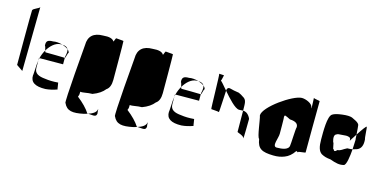

<svg xmlns="http://www.w3.org/2000/svg" viewBox="-63 -905 2587 1289"><g transform="rotate(15 1230.0 -260.5)"><path d="M38 -157 82 -127 88 -573C88 -563 42 -551 40 -537C38 -523 38 -162 38 -157Z M159 -117C157 -70 191 -48 263 -50C289 -52 315 -58 343 -68C341 -70 337 -109 335 -114C300 -111 270 -112 244 -116C199 -120 168 -132 168 -172V-225C167 -218 166 -212 166 -206C164 -208 161 -114 159 -117ZM335 -286C341 -286 345 -324 351 -324C351 -332 346 -340 337 -347C342 -336 341 -319 335 -294ZM171 -240 335 -241V-286C331 -287 207 -288 201 -288C199 -288 197 -293 195 -299C184 -280 176 -260 171 -240ZM297 -367C313 -362 327 -355 337 -347C331 -360 318 -366 297 -367ZM185 -330C189 -329 192 -311 195 -299C217 -336 249 -366 285 -367H297C274 -374 248 -376 231 -372C199 -372 181 -366 185 -330ZM168 -225 171 -240H168Z M418 6C440 55 480 60 556 44C565 42 574 39 583 36H578C558 5 528 -26 488 -57C492 -72 494 -62 494 -93C514 -90 542 -100 577 -100C615 -114 642 -133 659 -155C678 -167 688 -192 688 -227C688 -228 688 -495 686 -497C684 -499 640 -501 636 -502C631 -504 626 -480 622 -476C612 -494 587 -501 545 -497C480 -497 444 -466 444 -404C444 -404 408 10 418 6ZM583 36C620 37 644 48 644 12C642 28 642 -18 640 -11C637 14 610 27 583 36Z M762 6C784 55 824 60 900 44C909 42 918 39 927 36H922C902 5 872 -26 832 -57C836 -72 838 -62 838 -93C858 -90 886 -100 921 -100C959 -114 986 -133 1003 -155C1022 -167 1032 -192 1032 -227C1032 -228 1032 -495 1030 -497C1028 -499 984 -501 980 -502C975 -504 970 -480 966 -476C956 -494 931 -501 889 -497C824 -497 788 -466 788 -404C788 -404 752 10 762 6ZM927 36C964 37 988 48 988 12C986 28 986 -18 984 -11C981 14 954 27 927 36Z M1104 -117C1102 -70 1136 -48 1208 -50C1234 -52 1260 -58 1288 -68C1286 -70 1282 -109 1280 -114C1245 -111 1215 -112 1189 -116C1144 -120 1113 -132 1113 -172V-225C1112 -218 1111 -212 1111 -206C1109 -208 1106 -114 1104 -117ZM1280 -286C1286 -286 1290 -324 1296 -324C1296 -332 1291 -340 1282 -347C1287 -336 1286 -319 1280 -294ZM1116 -240 1280 -241V-286C1276 -287 1152 -288 1146 -288C1144 -288 1142 -293 1140 -299C1129 -280 1121 -260 1116 -240ZM1242 -367C1258 -362 1272 -355 1282 -347C1276 -360 1263 -366 1242 -367ZM1130 -330C1134 -329 1137 -311 1140 -299C1162 -336 1194 -366 1230 -367H1242C1219 -374 1193 -376 1176 -372C1144 -372 1126 -366 1130 -330ZM1113 -225 1116 -240H1113Z M1364 -451C1368 -451 1371 -208 1374 -208C1376 -207 1424 -205 1428 -202C1431 -199 1435 -316 1438 -353C1412 -383 1392 -408 1387 -409C1392 -417 1396 -447 1398 -448C1401 -450 1364 -451 1364 -451ZM1438 -353C1477 -308 1527 -252 1555 -252C1565 -252 1575 -253 1583 -253C1582 -303 1586 -329 1556 -344C1547 -351 1537 -356 1524 -362C1496 -366 1477 -370 1464 -374C1451 -378 1443 -374 1440 -364C1439 -365 1439 -360 1438 -353ZM1583 -253C1584 -199 1584 -110 1584 -106C1584 -102 1630 -92 1632 -75C1635 -58 1636 -210 1636 -210C1636 -210 1620 -254 1583 -253Z M1859 -280C1859 -292 1861 -296 1867 -294C1873 -292 1885 -287 1902 -278C1943 -276 1962 -262 1959 -236C1955 -233 1951 -112 1949 -112C1949 -78 1903 -72 1865 -72C1828 -72 1862 -137 1861 -168C1861 -168 1861 -282 1859 -280ZM1700 -252C1709 -228 1721 -105 1736 -98C1746 -31 1777 -17 1855 -15C1885 -14 1911 -19 1933 -28C1957 -37 1979 -55 1997 -82C2004 -89 2010 -70 2013 -82C2015 -84 2059 -88 2061 -90C2061 -92 2062 -446 2063 -448C2063 -450 2024 -454 2020 -459C2021 -451 2022 -407 2022 -407C2022 -394 2022 -412 2023 -385C2023 -388 2021 -391 2019 -394C2018 -418 1971 -438 1943 -438C1881 -438 1699 -311 1700 -252ZM2020 -459V-460Z M2139 -202C2139 -153 2147 -122 2170 -107C2191 -96 2205 -92 2234 -89C2275 -74 2302 -68 2331 -76C2348 -81 2356 -142 2360 -193C2350 -191 2340 -190 2324 -190C2295 -176 2285 -162 2264 -162C2248 -146 2242 -147 2237 -162C2233 -142 2227 -212 2222 -204C2213 -234 2213 -256 2231 -262C2239 -267 2241 -266 2267 -268C2291 -269 2296 -272 2311 -268C2325 -265 2327 -259 2327 -243C2327 -243 2342 -268 2360 -295C2358 -322 2356 -356 2355 -356C2355 -378 2310 -392 2301 -398C2287 -403 2265 -404 2233 -400C2200 -396 2179 -390 2167 -382C2137 -365 2139 -254 2139 -202ZM2360 -193C2369 -195 2377 -198 2388 -201C2417 -212 2427 -240 2423 -281C2419 -282 2416 -364 2413 -362C2413 -374 2384 -332 2360 -295C2361 -276 2362 -260 2363 -261C2363 -252 2362 -224 2360 -193Z"/></g></svg>

Font: Arrow
Style: Regular
Weight: 400
Version: Version 0.23